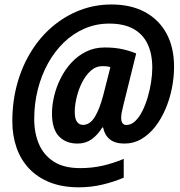

<svg xmlns="http://www.w3.org/2000/svg" viewBox="-20 -738 792 844"><path d="M326.7 85.4Q254.9 85.4 200.2 64Q145.5 42.5 108.4 3.4Q71.3 -35.6 52.7 -88.9Q34.2 -142.1 34.2 -205.1Q34.2 -292.5 55.7 -369.9Q77.1 -447.3 116.7 -511.2Q156.2 -575.2 210.7 -621.3Q265.1 -667.5 330.8 -692.9Q396.5 -718.3 470.2 -718.3Q555.2 -718.3 616.7 -685.3Q678.2 -652.3 711.7 -591.1Q745.1 -529.8 745.1 -444.8Q745.1 -397.9 735.6 -350.1Q726.1 -302.2 707.5 -258.8Q689 -215.3 662.4 -181.2Q635.7 -147 601.8 -127Q567.9 -106.9 527.3 -106.9Q486.3 -106.9 463.4 -125Q440.4 -143.1 433.1 -177.7H429.7Q409.7 -145 383.1 -126Q356.4 -106.9 321.3 -106.9Q269.5 -106.9 239 -138.9Q208.5 -170.9 208.5 -239.3Q208.5 -276.4 218.3 -316.7Q228 -356.9 247.1 -394.8Q266.1 -432.6 294.2 -462.9Q322.3 -493.2 358.9 -511.2Q395.5 -529.3 439.9 -529.3Q484.9 -529.3 518.6 -521.7Q552.2 -514.2 578.6 -502.9L522.5 -276.4Q518.1 -258.8 515.4 -245.4Q512.7 -231.9 512.7 -220.7Q512.7 -204.1 518.8 -196.3Q524.9 -188.5 535.2 -188.5Q556.2 -188.5 574 -205.3Q591.8 -222.2 605.7 -249.8Q619.6 -277.3 629.4 -310.8Q639.2 -344.2 644.3 -377.9Q649.4 -411.6 649.4 -439.9Q649.4 -502 628.4 -545.4Q607.4 -588.9 565.4 -611.6Q523.4 -634.3 460.4 -634.3Q402.3 -634.3 351.6 -612.3Q300.8 -590.3 260.3 -551Q219.7 -511.7 190.7 -459Q161.6 -406.2 146 -344Q130.4 -281.7 130.4 -214.4Q130.4 -153.8 151.1 -105Q171.9 -56.2 216.3 -27.6Q260.7 1 332 1Q383.8 1 429.7 -9.3Q475.6 -19.5 523.9 -39.6V43Q480.5 61.5 430.2 73.5Q379.9 85.4 326.7 85.4ZM344.7 -189Q375 -189 396.5 -223.6Q418 -258.3 434.1 -320.3L465.3 -442.9Q458 -445.3 450.2 -446.3Q442.4 -447.3 431.6 -447.3Q401.4 -447.3 378.7 -426.8Q356 -406.2 340.3 -374.8Q324.7 -343.3 316.7 -309.1Q308.6 -274.9 308.6 -247.1Q308.6 -215.3 318.8 -202.1Q329.1 -189 344.7 -189Z"/></svg>

Font: Open Sans SemiCondensed
Style: Bold Italic
Weight: 700
Width: 4
Italic angle: -12°
Designer: Monotype Design Team
Foundry: Monotype Imaging Inc.
Version: Version 3.003